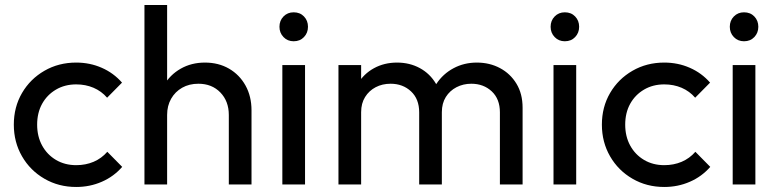

<svg xmlns="http://www.w3.org/2000/svg" viewBox="-20 -734 3093 764"><path d="M283.2 10Q213.2 10 156.8 -22.8Q100.2 -55.5 67.6 -112Q35 -168.5 35 -238Q35 -308 67.6 -363.9Q100.2 -419.8 156.8 -452.4Q213.2 -485 283.2 -485Q337.8 -485 385 -464.2Q432.2 -443.5 465.5 -405.2L406.2 -345.2Q383.8 -371.2 352.1 -384.8Q320.5 -398.2 283.2 -398.2Q238 -398.2 202.8 -377.5Q167.5 -356.8 147.6 -321Q127.8 -285.2 127.8 -238Q127.8 -191.2 147.6 -154.9Q167.5 -118.5 202.8 -97.6Q238 -76.8 283.2 -76.8Q320.8 -76.8 352.5 -90.2Q384.2 -103.8 407 -130L466.2 -70Q432.8 -31.5 385.2 -10.8Q337.8 10 283.2 10Z M890.5 0V-276.5Q890.5 -331.2 856.9 -366Q823.2 -400.8 769.4 -400.8Q732.8 -400.8 704.8 -384.9Q676.8 -369 660.9 -341Q645 -313 645 -276.8L607.5 -297.8Q607.5 -352 631.9 -394.1Q656.2 -436.2 698.9 -460.6Q741.6 -485 795.5 -485Q849.5 -485 891.4 -460.8Q933.2 -436.5 957 -393.6Q980.8 -350.8 980.8 -294.5V0ZM554.8 0V-714H645V0Z M1103.5 0V-475H1193.8V0ZM1148.5 -569.8Q1124.2 -569.8 1108.1 -586.5Q1092 -603.2 1092 -627.5Q1092 -652 1108.1 -668.5Q1124.2 -685 1148.5 -685Q1173.8 -685 1189.6 -668.5Q1205.5 -652 1205.5 -627.5Q1205.5 -603.2 1189.6 -586.5Q1173.8 -569.8 1148.5 -569.8Z M1326.8 0V-475H1417V0ZM1648 0V-287Q1648 -340 1615.5 -370.4Q1583 -400.8 1534.2 -400.8Q1501.2 -400.8 1474.9 -387Q1448.5 -373.2 1432.8 -348Q1417 -322.8 1417 -287.5L1379.5 -305.8Q1379.5 -360.2 1403.4 -400.2Q1427.2 -440.2 1468.1 -462.6Q1509 -485 1559.8 -485Q1610.2 -485 1650.6 -463Q1691 -441 1714.6 -401Q1738.2 -361 1738.2 -305.5V0ZM1969.2 0V-287Q1969.2 -340 1936.8 -370.4Q1904.2 -400.8 1855.5 -400.8Q1823.2 -400.8 1796.5 -387Q1769.8 -373.2 1754 -348Q1738.2 -322.8 1738.2 -287.5L1686.5 -305.8Q1690.2 -360.5 1716.5 -400.4Q1742.8 -440.2 1784.8 -462.6Q1826.8 -485 1877.2 -485Q1928.5 -485 1969.6 -463Q2010.8 -441 2035.1 -400.9Q2059.5 -360.8 2059.5 -305.2V0Z M2182.5 0V-475H2272.8V0ZM2227.5 -569.8Q2203.2 -569.8 2187.1 -586.5Q2171 -603.2 2171 -627.5Q2171 -652 2187.1 -668.5Q2203.2 -685 2227.5 -685Q2252.8 -685 2268.6 -668.5Q2284.5 -652 2284.5 -627.5Q2284.5 -603.2 2268.6 -586.5Q2252.8 -569.8 2227.5 -569.8Z M2623.2 10Q2553.2 10 2496.8 -22.8Q2440.2 -55.5 2407.6 -112Q2375 -168.5 2375 -238Q2375 -308 2407.6 -363.9Q2440.2 -419.8 2496.8 -452.4Q2553.2 -485 2623.2 -485Q2677.8 -485 2725 -464.2Q2772.2 -443.5 2805.5 -405.2L2746.2 -345.2Q2723.8 -371.2 2692.1 -384.8Q2660.5 -398.2 2623.2 -398.2Q2578 -398.2 2542.8 -377.5Q2507.5 -356.8 2487.6 -321Q2467.8 -285.2 2467.8 -238Q2467.8 -191.2 2487.6 -154.9Q2507.5 -118.5 2542.8 -97.6Q2578 -76.8 2623.2 -76.8Q2660.8 -76.8 2692.5 -90.2Q2724.2 -103.8 2747 -130L2806.2 -70Q2772.8 -31.5 2725.2 -10.8Q2677.8 10 2623.2 10Z M2895.5 0V-475H2985.8V0ZM2940.5 -569.8Q2916.2 -569.8 2900.1 -586.5Q2884 -603.2 2884 -627.5Q2884 -652 2900.1 -668.5Q2916.2 -685 2940.5 -685Q2965.8 -685 2981.6 -668.5Q2997.5 -652 2997.5 -627.5Q2997.5 -603.2 2981.6 -586.5Q2965.8 -569.8 2940.5 -569.8Z"/></svg>

Font: Outfit Thin
Style: Regular
Weight: 100
Designer: Rodrigo Fuenzalida
Foundry: fragTYPE
Version: Version 1.000